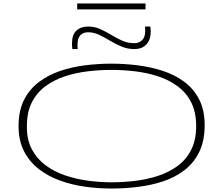

<svg xmlns="http://www.w3.org/2000/svg" viewBox="-20 -1077 1287 1107"><path d="M622 10Q547 10 471 -0.5Q395 -11 326 -36Q257 -61 203.5 -102.5Q150 -144 118.5 -205Q87 -266 87 -350Q87 -438 118 -500Q149 -562 203 -603Q257 -644 325.5 -667.5Q394 -691 470.5 -700.5Q547 -710 622 -710Q696 -710 772.5 -700.5Q849 -691 918.5 -668.5Q988 -646 1042.5 -605.5Q1097 -565 1128.5 -503.5Q1160 -442 1160 -355Q1160 -265 1129 -201.5Q1098 -138 1044.5 -96.5Q991 -55 922 -32Q853 -9 776 0.5Q699 10 622 10ZM622 -26Q688 -26 757 -34Q826 -42 889.5 -62.5Q953 -83 1003 -119.5Q1053 -156 1082 -212.5Q1111 -269 1111 -350Q1111 -431 1082 -487.5Q1053 -544 1003 -580.5Q953 -617 889.5 -637.5Q826 -658 757 -666Q688 -674 622 -674Q557 -674 488 -666Q419 -658 356 -637.5Q293 -617 243 -580.5Q193 -544 164 -487.5Q135 -431 135 -350Q134 -272 163.5 -216.5Q193 -161 243 -124Q293 -87 356.5 -65.5Q420 -44 488.5 -35Q557 -26 622 -26ZM397 -794Q396 -802 395.5 -810.5Q395 -819 395 -825Q395 -877 420.5 -900.5Q446 -924 488 -924Q525 -924 557.5 -909.5Q590 -895 621 -876Q652 -857 684.5 -842.5Q717 -828 754 -828Q781 -828 799 -845Q817 -862 817 -897Q817 -903 817 -910Q817 -917 816 -924H847Q848 -916 848.5 -907.5Q849 -899 849 -893Q849 -849 824.5 -821.5Q800 -794 754 -794Q716 -794 681 -808.5Q646 -823 614 -842.5Q582 -862 551 -876.5Q520 -891 488 -891Q460 -891 443.5 -874Q427 -857 427 -821Q427 -815 427 -808Q427 -801 428 -794ZM425 -1023V-1057H819V-1023Z"/></svg>

Font: Georama ExtraExtended ExtraLight
Style: Regular
Weight: 200
Width: 8
Designer: Jean-Baptiste Levee
Foundry: Production Type
Version: Version 1.000